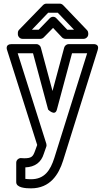

<svg xmlns="http://www.w3.org/2000/svg" viewBox="-20 -795 581 1053"><path d="M119 123C172 121 206 95 220 49L234 9C236 4 235 -2 234 -7L77 -503H161L244 -194C244 -194 282 -155 292 -194L375 -503H458L278 71C256 140 224 188 150 188C138 188 127 187 119 186ZM150 238C255 238 302 162 326 86L516 -521C527 -555 494 -553 492 -553H356C346 -553 335 -545 332 -534L268 -296L204 -534C202 -543 192 -553 180 -553H43C7 -553 18 -522 19 -520L184 0L172 33C161 63 154 73 113 73C110 73 102 72 94 72C83 72 69 82 69 97V204C69 235 121 238 150 238ZM386 -632H349L289 -695C280 -705 264 -706 253 -695L192 -632H155L244 -725H297ZM464 -613C464 -618 462 -625 457 -630L326 -767C322 -771 315 -775 308 -775H234C228 -775 221 -772 216 -767L85 -632C81 -628 78 -622 78 -615V-607C78 -596 88 -582 103 -582H202C208 -582 215 -585 220 -590L271 -642L320 -590C324 -586 331 -582 338 -582H439C450 -582 464 -592 464 -607Z"/></svg>

Font: Asimov
Style: NarOu
Weight: 500
Designer: Google
Version: Version 2.000980; 2014